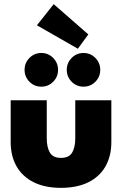

<svg xmlns="http://www.w3.org/2000/svg" viewBox="-20 -894 602 926"><path d="M205.5 -227Q205.5 -184 220.5 -158.2Q235.5 -132.5 274 -132.5Q313 -132.5 328 -158.2Q343 -184 343 -227V-410.5H517V-209Q517 -141 488.5 -91.2Q460 -41.5 405.8 -14.8Q351.5 12 274 12Q197 12 143 -14.8Q89 -41.5 60.2 -91.2Q31.5 -141 31.5 -209V-410.5H205.5ZM383 -476Q349 -476 325.5 -499.8Q302 -523.5 302 -557Q302 -590.5 325.5 -614.5Q349 -638.5 383 -638.5Q416.5 -638.5 440 -614.5Q463.5 -590.5 463.5 -557Q463.5 -523.5 440 -499.8Q416.5 -476 383 -476ZM179.5 -476Q145.5 -476 122 -499.8Q98.5 -523.5 98.5 -557Q98.5 -590.5 122 -614.5Q145.5 -638.5 179.5 -638.5Q213 -638.5 236.5 -614.5Q260 -590.5 260 -557Q260 -523.5 236.5 -499.8Q213 -476 179.5 -476ZM355.5 -659 158 -772 239 -874 406 -728Z"/></svg>

Font: League Spartan Thin ExtraBold
Style: Regular
Weight: 800
Version: Version 2.002